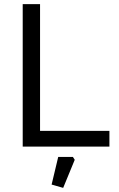

<svg xmlns="http://www.w3.org/2000/svg" viewBox="-20 -710 574 930"><path d="M90 0V-690H174V-76H510V0ZM230 184 262 50H333L342 64L286 200Z"/></svg>

Font: Oxanium
Style: Regular
Weight: 400
Designer: Severin Meyer
Version: Version 1.001